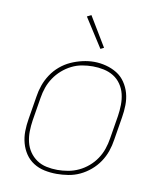

<svg xmlns="http://www.w3.org/2000/svg" viewBox="-85 -824 770 902"><g transform="rotate(10 300.0 -373.5)"><path d="M246 8Q216 8 187.5 2Q159 -4 135.5 -19Q112 -34 96.5 -57Q81 -80 73.5 -107.5Q66 -135 66.5 -164.5Q67 -194 72 -223L90 -333Q94 -361 103.5 -388Q113 -415 129.5 -440Q146 -465 169 -484.5Q192 -504 218.5 -516Q245 -528 273.5 -534.5Q302 -541 329 -541Q358 -541 386.5 -533.5Q415 -526 438.5 -511.5Q462 -497 478 -473.5Q494 -450 501.5 -423Q509 -396 508.5 -366Q508 -336 503 -307L485 -197Q481 -169 471.5 -141.5Q462 -114 445.5 -89.5Q429 -65 406 -45.5Q383 -26 356.5 -13.5Q330 -1 301.5 3.5Q273 8 246 8ZM246 -11Q271 -11 297 -15.5Q323 -20 347.5 -31.5Q372 -43 393 -61Q414 -79 429 -101.5Q444 -124 452.5 -149Q461 -174 465 -200L483 -310Q487 -336 487.5 -363Q488 -390 482 -415Q476 -440 461.5 -461Q447 -482 426 -495Q405 -508 379 -513.5Q353 -519 327 -519Q301 -519 275.5 -514.5Q250 -510 226 -498Q202 -486 181.5 -468Q161 -450 146 -427.5Q131 -405 122.5 -380.5Q114 -356 110 -330L92 -220Q88 -194 87.5 -167.5Q87 -141 93 -116Q99 -91 113 -70.5Q127 -50 147.5 -36Q168 -22 194 -16.5Q220 -11 246 -11ZM347 -606 258 -745 278 -755 363 -614Z"/></g></svg>

Font: Iosevka Curly ThExObl
Style: Regular
Weight: 100
Width: 7
Italic angle: -9°
Monospace: yes
Designer: Belleve Invis
Foundry: Belleve Invis
Version: Version 11.1.0; ttfautohint (v1.8.3)